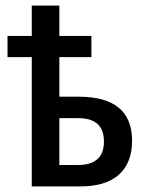

<svg xmlns="http://www.w3.org/2000/svg" viewBox="-20 -669 529 689"><path d="M193 -649V-540H308V-464H193V-322H262Q454 -322 454 -164Q454 -85 407 -42.5Q360 0 267 0H94V-464H7V-540H94V-649ZM261 -245H193V-77H262Q305 -77 329 -97.5Q353 -118 353 -161Q353 -245 261 -245Z"/></svg>

Font: Avrile Sans Condensed Medium
Style: Regular
Weight: 500
Width: 3
Designer: Monotype Design Team
Foundry: Monotype Imaging Inc.
Version: Version 2.001;September 10, 2019;FontCreator 11.5.0.2425 64-